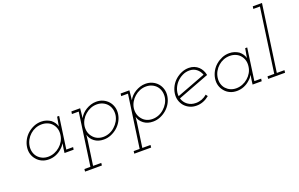

<svg xmlns="http://www.w3.org/2000/svg" viewBox="-111 -1230 3054 1960"><g transform="rotate(-20 1416.0 -250.0)"><path d="M62 -188Q68 -228 88 -264Q108 -300 138.5 -326Q169 -352 206 -367.5Q243 -383 285 -383Q315 -383 340.5 -374.5Q366 -366 387 -352Q407 -336 420.5 -316Q434 -296 439 -274Q443 -299 448 -324Q453 -349 457 -375H479L430 -27H504L500 0H401L407 -47Q409 -61 411.5 -74.5Q414 -88 416 -101Q408 -87 397 -73.5Q386 -60 371 -48Q344 -23 307.5 -8Q271 7 230 7Q189 7 155.5 -8.5Q122 -24 100 -51Q77 -77 66.5 -112Q56 -147 62 -188ZM90 -188Q85 -152 94 -121Q103 -90 123 -68Q143 -46 171 -33.5Q199 -21 233 -21Q268 -21 301 -34Q334 -47 360 -70Q386 -92 403.5 -122.5Q421 -153 425 -188Q430 -223 421.5 -253.5Q413 -284 393 -307Q374 -330 344.5 -342.5Q315 -355 281 -355Q245 -355 213 -342.5Q181 -330 155 -307Q129 -284 112 -253.5Q95 -223 90 -188Z M536 223H601L682 -348H608L612 -375H707Q704 -350 702 -323.5Q700 -297 696 -271Q708 -294 727 -314Q746 -334 771 -349Q796 -364 824 -373Q852 -382 882 -382Q923 -382 956.5 -366.5Q990 -351 1013 -324.5Q1036 -298 1046.5 -262.5Q1057 -227 1051 -187Q1045 -146 1024.5 -110.5Q1004 -75 973.5 -49Q943 -23 905.5 -7.5Q868 8 827 8Q767 8 726.5 -22.5Q686 -53 674 -99Q672 -83 671.5 -74.5Q671 -66 669 -50L630 223H719L716 250H533ZM1023 -187Q1027 -222 1018.5 -252.5Q1010 -283 990.5 -305.5Q971 -328 942 -341Q913 -354 879 -354Q843 -354 811 -341Q779 -328 753 -305Q727 -283 709.5 -252.5Q692 -222 687 -187Q683 -152 691.5 -122Q700 -92 720 -69Q739 -45 767.5 -32Q796 -19 831 -19Q866 -19 898.5 -32Q931 -45 957 -69Q983 -92 1000.5 -122Q1018 -152 1023 -187Z M1071 223H1136L1217 -348H1143L1147 -375H1242Q1239 -350 1237 -323.5Q1235 -297 1231 -271Q1243 -294 1262 -314Q1281 -334 1306 -349Q1331 -364 1359 -373Q1387 -382 1417 -382Q1458 -382 1491.5 -366.5Q1525 -351 1548 -324.5Q1571 -298 1581.5 -262.5Q1592 -227 1586 -187Q1580 -146 1559.5 -110.5Q1539 -75 1508.5 -49Q1478 -23 1440.5 -7.5Q1403 8 1362 8Q1302 8 1261.5 -22.5Q1221 -53 1209 -99Q1207 -83 1206.5 -74.5Q1206 -66 1204 -50L1165 223H1254L1251 250H1068ZM1558 -187Q1562 -222 1553.5 -252.5Q1545 -283 1525.5 -305.5Q1506 -328 1477 -341Q1448 -354 1414 -354Q1378 -354 1346 -341Q1314 -328 1288 -305Q1262 -283 1244.5 -252.5Q1227 -222 1222 -187Q1218 -152 1226.5 -122Q1235 -92 1255 -69Q1274 -45 1302.5 -32Q1331 -19 1366 -19Q1401 -19 1433.5 -32Q1466 -45 1492 -69Q1518 -92 1535.5 -122Q1553 -152 1558 -187Z M2041 -251Q1955 -218 1870 -186Q1785 -154 1699 -121Q1712 -76 1749 -48.5Q1786 -21 1838 -21Q1872 -21 1903 -33Q1934 -45 1959 -67Q1963 -61 1966.5 -56Q1970 -51 1974 -46Q1944 -21 1909 -7Q1874 7 1835 7Q1794 7 1761 -8.5Q1728 -24 1705 -50Q1682 -77 1671.5 -112Q1661 -147 1667 -188Q1673 -228 1693 -264Q1713 -300 1743.5 -326Q1774 -352 1811 -367.5Q1848 -383 1889 -383Q1920 -383 1946.5 -372.5Q1973 -362 1993 -343Q2011 -326 2023.5 -302.5Q2036 -279 2041 -251ZM1885 -356Q1844 -356 1807.5 -337.5Q1771 -319 1744.5 -290Q1718 -261 1704 -223.5Q1690 -186 1694 -147Q1774 -177 1851.5 -206.5Q1929 -236 2008 -266Q1994 -306 1962 -331Q1930 -356 1885 -356Z M2105 -188Q2111 -228 2131 -264Q2151 -300 2181.5 -326Q2212 -352 2249 -367.5Q2286 -383 2328 -383Q2358 -383 2383.5 -374.5Q2409 -366 2430 -352Q2450 -336 2463.5 -316Q2477 -296 2482 -274Q2486 -299 2491 -324Q2496 -349 2500 -375H2522L2473 -27H2547L2543 0H2444L2450 -47Q2452 -61 2454.5 -74.5Q2457 -88 2459 -101Q2451 -87 2440 -73.5Q2429 -60 2414 -48Q2387 -23 2350.5 -8Q2314 7 2273 7Q2232 7 2198.5 -8.5Q2165 -24 2143 -51Q2120 -77 2109.5 -112Q2099 -147 2105 -188ZM2133 -188Q2128 -152 2137 -121Q2146 -90 2166 -68Q2186 -46 2214 -33.5Q2242 -21 2276 -21Q2311 -21 2344 -34Q2377 -47 2403 -70Q2429 -92 2446.5 -122.5Q2464 -153 2468 -188Q2473 -223 2464.5 -253.5Q2456 -284 2436 -307Q2417 -330 2387.5 -342.5Q2358 -355 2324 -355Q2288 -355 2256 -342.5Q2224 -330 2198 -307Q2172 -284 2155 -253.5Q2138 -223 2133 -188Z M2616 -27H2689L2787 -723H2715L2719 -750H2819L2717 -27H2800L2797 0H2613Z"/></g></svg>

Font: Josefin Slab Light
Style: Italic
Weight: 300
Italic angle: -12°
Designer: Santiago Orozco
Foundry: Typemade
Version: Version 2.000